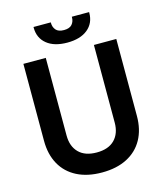

<svg xmlns="http://www.w3.org/2000/svg" viewBox="-130 -984 932 1094"><g transform="rotate(-15 336.0 -437.0)"><path d="M336 14Q250 14 188.5 -17.5Q127 -49 94.5 -107.5Q62 -166 62 -246V-700H194V-242Q194 -178 230.5 -141Q267 -104 336 -104Q405 -104 441.5 -141Q478 -178 478 -242V-700H610V-246Q610 -166 577.5 -107.5Q545 -49 483.5 -17.5Q422 14 336 14ZM336 -752Q259 -752 215.5 -787.5Q172 -823 172 -884V-888H274V-884Q274 -860 288.5 -843Q303 -826 336 -826Q369 -826 383.5 -843Q398 -860 398 -884V-888H500V-884Q500 -823 456.5 -787.5Q413 -752 336 -752Z"/></g></svg>

Font: Space Grotesk Light
Style: Bold
Weight: 700
Version: Version 2.000